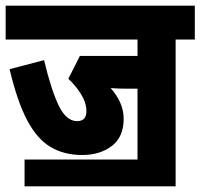

<svg xmlns="http://www.w3.org/2000/svg" viewBox="-20 -642 710 680"><path d="M67 -77H467V-328H422Q411 -328 398 -328.5Q385 -329 372 -330Q394 -305 406 -278Q418 -251 418 -221Q418 -157 376 -125Q334 -93 271 -93Q207 -93 159 -121.5Q111 -150 76 -216.5Q41 -283 14 -397L136 -429Q162 -321 188.5 -267Q215 -213 253 -213Q286 -213 286 -248Q286 -278 267 -308.5Q248 -339 222 -363L263 -444H467V-502H0V-622H670V-502H602V18H67Z"/></svg>

Font: Noto Sans ExtraCondensed ExtraBold
Style: Regular
Weight: 800
Width: 2
Designer: Monotype Design Team
Foundry: Monotype Imaging Inc.
Version: Version 2.013; ttfautohint (v1.8.4.7-5d5b)